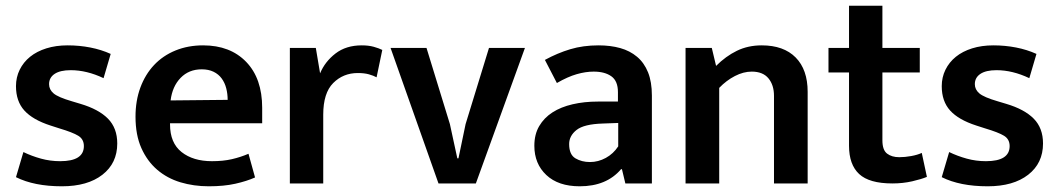

<svg xmlns="http://www.w3.org/2000/svg" viewBox="-20 -643 3710 673"><path d="M343 -369Q284 -397 228 -397Q191 -397 171.5 -384Q152 -371 152 -348Q152 -329 168 -315.5Q184 -302 232 -288L262 -279Q326 -260 358.5 -227Q391 -194 391 -140Q391 -71 339 -30.5Q287 10 197 10Q100 10 36 -22L62 -110Q91 -96 123.5 -87Q156 -78 191 -78Q274 -78 274 -131Q274 -155 254.5 -167Q235 -179 188 -193L157 -203Q95 -223 65.5 -255.5Q36 -288 36 -341Q36 -372 49 -398.5Q62 -425 85.5 -444Q109 -463 142.5 -473.5Q176 -484 217 -484Q258 -484 296.5 -476.5Q335 -469 368 -454Z M899 -211H576V-207Q576 -142 616.5 -110Q657 -78 723 -78Q762 -78 792.5 -85Q823 -92 851 -104L874 -21Q845 -8 805 1Q765 10 712 10Q659 10 612.5 -4Q566 -18 531 -48Q496 -78 475.5 -124Q455 -170 455 -234Q455 -290 472 -336Q489 -382 520 -415Q551 -448 595 -466Q639 -484 692 -484Q787 -484 843 -426Q899 -368 899 -265ZM778 -293Q778 -314 773 -333.5Q768 -353 757 -368Q746 -383 728.5 -391.5Q711 -400 687 -400Q642 -400 613 -370Q584 -340 578 -291Z M996 0V-475H1087L1102 -386Q1119 -427 1156 -455.5Q1193 -484 1248 -484Q1272 -484 1290 -479Q1308 -474 1320 -468L1300 -372Q1289 -378 1273 -382.5Q1257 -387 1234 -387Q1183 -387 1148 -352Q1113 -317 1113 -241V0Z M1694 -475H1820L1648 0H1517L1349 -475H1475L1557 -208L1583 -88H1587L1612 -208Z M1890 -433Q1934 -457 1979 -470.5Q2024 -484 2078 -484Q2120 -484 2154 -474.5Q2188 -465 2213 -444Q2238 -423 2251.5 -389.5Q2265 -356 2265 -308V0H2172L2160 -50H2157Q2106 10 2012 10Q1937 10 1895 -29.5Q1853 -69 1853 -132Q1853 -172 1870 -201Q1887 -230 1916.5 -249Q1946 -268 1987 -277.5Q2028 -287 2076 -287H2146V-320Q2146 -359 2123 -375.5Q2100 -392 2061 -392Q2033 -392 2001.5 -383Q1970 -374 1932 -352ZM2147 -212 2093 -210Q2027 -208 2001 -187.5Q1975 -167 1975 -138Q1975 -101 1997 -88Q2019 -75 2048 -75Q2077 -75 2103.5 -89.5Q2130 -104 2147 -130Z M2501 0H2383V-475H2475L2490 -412Q2524 -446 2563 -465Q2602 -484 2650 -484Q2727 -484 2769 -441.5Q2811 -399 2811 -321V0H2693V-307Q2693 -345 2673.5 -368.5Q2654 -392 2615 -392Q2586 -392 2556 -376.5Q2526 -361 2501 -335Z M3204 -389H3073V-151Q3073 -117 3089.5 -104.5Q3106 -92 3132 -92Q3152 -92 3174 -96Q3196 -100 3211 -107L3229 -23Q3210 -15 3177.5 -7.5Q3145 0 3108 0Q3027 0 2991.5 -33Q2956 -66 2956 -132V-389H2884V-475H2956V-623H3073V-475H3204Z M3588 -369Q3529 -397 3473 -397Q3436 -397 3416.5 -384Q3397 -371 3397 -348Q3397 -329 3413 -315.5Q3429 -302 3477 -288L3507 -279Q3571 -260 3603.5 -227Q3636 -194 3636 -140Q3636 -71 3584 -30.5Q3532 10 3442 10Q3345 10 3281 -22L3307 -110Q3336 -96 3368.5 -87Q3401 -78 3436 -78Q3519 -78 3519 -131Q3519 -155 3499.5 -167Q3480 -179 3433 -193L3402 -203Q3340 -223 3310.5 -255.5Q3281 -288 3281 -341Q3281 -372 3294 -398.5Q3307 -425 3330.5 -444Q3354 -463 3387.5 -473.5Q3421 -484 3462 -484Q3503 -484 3541.5 -476.5Q3580 -469 3613 -454Z"/></svg>

Font: Mukta SemiBold
Style: Regular
Weight: 600
Designer: Girish Dalvi and Yashodeep Gholap
Foundry: Ek Type
Version: Version 2.538;PS 1.002;hotconv 16.6.51;makeotf.lib2.5.65220;